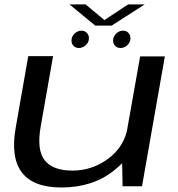

<svg xmlns="http://www.w3.org/2000/svg" viewBox="-20 -844 808 870"><path d="M535.5 0H623.5L727 -588.5H615L533 -126ZM220.5 -589.5H108L51 -264.5Q27.5 -130.5 79.2 -62.5Q131 5.5 258.5 5.5Q400.5 5.5 496.5 -71.5Q592.5 -148.5 606.5 -227.5L558.5 -267Q543.5 -179.5 470.8 -125.2Q398 -71 307.5 -71Q219.5 -71 182.5 -117.8Q145.5 -164.5 164.5 -271.5ZM337.5 -626.5Q354.5 -626.5 368.8 -639.5Q383 -652.5 383 -671Q383 -685.5 373.2 -695.2Q363.5 -705 349 -705Q331.5 -705 317.8 -691.8Q304 -678.5 304 -660.5Q304 -645.5 313.2 -636Q322.5 -626.5 337.5 -626.5ZM526 -626.5Q543.5 -626.5 557.2 -639.5Q571 -652.5 571 -671Q571 -685.5 561.8 -695.2Q552.5 -705 537.5 -705Q520 -705 506.2 -691.8Q492.5 -678.5 492.5 -660.5Q492.5 -645.5 502 -636Q511.5 -626.5 526 -626.5ZM411.5 -728H486L635.5 -824H560.5L453 -753L368 -824H295Z"/></svg>

Font: Anybody Expanded
Style: Italic
Weight: 400
Width: 7
Italic angle: -10°
Version: Version 1.113;gftools[0.9.25]